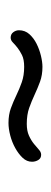

<svg xmlns="http://www.w3.org/2000/svg" viewBox="142 -478 118 441"><g transform="rotate(-90 200.5 -258.0)"><path d="M136 -255Q120 -255 109 -250Q98 -245 90 -238.5Q82 -232 76.5 -227Q71 -222 65 -222Q57 -222 53 -228.5Q49 -235 49 -243Q49 -255 58 -264.5Q67 -274 80.5 -281.5Q94 -289 109.5 -293Q125 -297 138 -297Q157 -297 172 -291.5Q187 -286 201.5 -279Q216 -272 231.5 -266.5Q247 -261 267 -261Q284 -261 294 -266Q304 -271 311 -276.5Q318 -282 323 -287Q328 -292 334 -292Q342 -292 346.5 -286Q351 -280 351 -273Q351 -259 342 -249Q333 -239 320 -232.5Q307 -226 292.5 -222.5Q278 -219 267 -219Q248 -219 233 -224.5Q218 -230 203 -237Q188 -244 172.5 -249.5Q157 -255 136 -255Z"/></g></svg>

Font: AkaAcidDosis
Style: Light
Weight: 300
Designer: Edgar Tolentino, Pablo Impallari, Igino Marini, Aka-Acid
Foundry: Edgar Tolentino, Pablo Impallari, Igino Marini, Aka-Acid
Version: Version 1.007